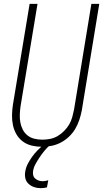

<svg xmlns="http://www.w3.org/2000/svg" viewBox="-20 -755 540 998"><path d="M199 8Q172 8 146 2Q120 -4 99.5 -19Q79 -34 66 -56Q53 -78 47.5 -103.5Q42 -129 42.5 -156Q43 -183 47 -210L134 -735H175L87 -204Q84 -183 83 -161.5Q82 -140 85.5 -120Q89 -100 98 -82Q107 -64 122.5 -51.5Q138 -39 158.5 -34Q179 -29 200 -29Q220 -29 240.5 -33Q261 -37 279 -47.5Q297 -58 313 -74Q329 -90 339.5 -108Q350 -126 355.5 -146Q361 -166 365 -186L455 -735H496L405 -180Q400 -155 392 -131Q384 -107 371 -85Q358 -63 338.5 -44.5Q319 -26 296 -14Q273 -2 248 3Q223 8 199 8ZM191 223Q173 223 157 217.5Q141 212 128.5 200.5Q116 189 112 172.5Q108 156 111 138Q114 117 124 97.5Q134 78 146.5 60.5Q159 43 174.5 27Q190 11 207 -2L215 -8H240L239 0Q223 14 210 30Q197 46 186 62.5Q175 79 165 97Q155 115 152 134Q150 145 152.5 155.5Q155 166 163 173Q171 180 181 183.5Q191 187 203 187Q209 187 216 185.5Q223 184 231 182L224 219Q216 221 207.5 222Q199 223 191 223Z"/></svg>

Font: Iosevka Curly Extralight
Style: Italic
Weight: 200
Italic angle: -9°
Monospace: yes
Designer: Belleve Invis
Foundry: Belleve Invis
Version: Version 22.1.2; ttfautohint (v1.8.4)